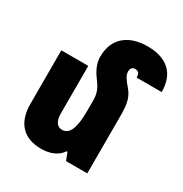

<svg xmlns="http://www.w3.org/2000/svg" viewBox="-177 -896 994 1042"><g transform="rotate(30 319.5 -375.5)"><path d="M510 -365C510 -438 500 -476 468 -513C442 -543 425 -566 425 -590C425 -608 434 -621 452 -621C473 -621 482 -610 482 -584H639C639 -699 573 -761 450 -761C334 -761 254 -702 254 -584C254 -547 268 -510 301 -466C330 -428 340 -400 340 -358V-292C340 -187 319 -136 272 -136C239 -136 223 -165 223 -213V-508H54V-172C54 -55 115 10 225 10C283 10 328 -10 353 -48H358L377 0H510Z"/></g></svg>

Font: Noto Sans Armenian Condensed Black
Style: Regular
Weight: 900
Width: 3
Designer: Monotype Design Team
Foundry: Monotype Imaging Inc.
Version: Version 2.008